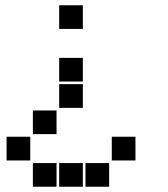

<svg xmlns="http://www.w3.org/2000/svg" viewBox="-20 -715 640 730"><path d="M206 -695Q205 -695 205 -695Q205 -695 205 -694V-606Q205 -605 205 -605Q205 -605 206 -605H294Q295 -605 295 -605Q295 -605 295 -606V-694Q295 -695 295 -695Q295 -695 294 -695ZM206 -495Q205 -495 205 -495Q205 -495 205 -494V-406Q205 -405 205 -405Q205 -405 206 -405H294Q295 -405 295 -405Q295 -405 295 -406V-494Q295 -495 295 -495Q295 -495 294 -495ZM206 -395Q205 -395 205 -395Q205 -395 205 -394V-306Q205 -305 205 -305Q205 -305 206 -305H294Q295 -305 295 -305Q295 -305 295 -306V-394Q295 -395 295 -395Q295 -395 294 -395ZM106 -295Q105 -295 105 -295Q105 -295 105 -294V-206Q105 -205 105 -205Q105 -205 106 -205H194Q195 -205 195 -205Q195 -205 195 -206V-294Q195 -295 195 -295Q195 -295 194 -295ZM6 -195Q5 -195 5 -195Q5 -195 5 -194V-106Q5 -105 5 -105Q5 -105 6 -105H94Q95 -105 95 -105Q95 -105 95 -106V-194Q95 -195 95 -195Q95 -195 94 -195ZM406 -195Q405 -195 405 -195Q405 -195 405 -194V-106Q405 -105 405 -105Q405 -105 406 -105H494Q495 -105 495 -105Q495 -105 495 -106V-194Q495 -195 495 -195Q495 -195 494 -195ZM106 -95Q105 -95 105 -95Q105 -95 105 -94V-6Q105 -5 105 -5Q105 -5 106 -5H194Q195 -5 195 -5Q195 -5 195 -6V-94Q195 -95 195 -95Q195 -95 194 -95ZM206 -95Q205 -95 205 -95Q205 -95 205 -94V-6Q205 -5 205 -5Q205 -5 206 -5H294Q295 -5 295 -5Q295 -5 295 -6V-94Q295 -95 295 -95Q295 -95 294 -95ZM306 -95Q305 -95 305 -95Q305 -95 305 -94V-6Q305 -5 305 -5Q305 -5 306 -5H394Q395 -5 395 -5Q395 -5 395 -6V-94Q395 -95 395 -95Q395 -95 394 -95Z"/></svg>

Font: Doto Black
Style: Regular
Weight: 900
Monospace: yes
Version: Version 1.000